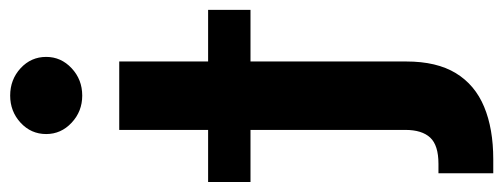

<svg xmlns="http://www.w3.org/2000/svg" viewBox="-372 -473 1009 385"><g transform="rotate(-90 132.5 -280.5)"><path d="M64.5 -545.9H201.7V29.8Q201.7 90.8 178.2 129.2Q154.8 167.5 110.8 185.8Q66.9 204.1 5.4 204.1H-22.5V94.2H-3.4Q33.7 94.2 49.1 77.6Q64.5 61 64.5 27.8ZM-40 -282.7V-367.7H305.2V-282.7ZM133.3 -620.1Q101.6 -620.1 78.9 -641.4Q56.2 -662.6 56.2 -692.4Q56.2 -722.7 78.9 -743.7Q101.6 -764.6 133.3 -764.6Q165.5 -764.6 188.2 -743.7Q210.9 -722.7 210.9 -692.4Q210.9 -662.6 188.2 -641.4Q165.5 -620.1 133.3 -620.1Z"/></g></svg>

Font: Inter Cardless
Style: Bold
Weight: 700
Designer: Rasmus Andersson
Foundry: rsms
Version: Version 4.001;git-9221beed3